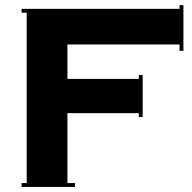

<svg xmlns="http://www.w3.org/2000/svg" viewBox="-20 -735 756 755"><path d="M64.9 0V-15.1H85V-685.1H64.9V-700.2H686V-714.8H701.2V-535.2H686V-560.1H245.1V-424.8H525.9V-439.9H541V-274.9H525.9V-290H245.1V-15.1H274.9V0Z"/></svg>

Font: Copperplate CC
Style: Bold
Weight: 700
Designer: indestructible type*
Foundry: Cowboy Collective
Version: Version 1.000